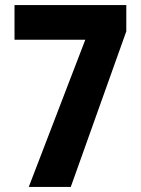

<svg xmlns="http://www.w3.org/2000/svg" viewBox="-20 -734 552 754"><path d="M93 0H258L476 -611V-714H37V-578H315Z"/></svg>

Font: Noto Sans Khmer UI Condensed ExtraBold
Style: Regular
Weight: 800
Width: 3
Designer: Danh Hong and the Monotype Design Team
Foundry: Monotype Imaging Inc.
Version: Version 2.002